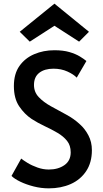

<svg xmlns="http://www.w3.org/2000/svg" viewBox="-20 -1021 565 1051"><path d="M247 10Q205 10 164 -0.5Q123 -11 91 -26.5Q59 -42 43 -58L96 -153Q107 -144 130.5 -129.5Q154 -115 185 -104Q216 -93 247 -93Q298 -93 332.5 -117Q367 -141 367 -187Q367 -225 347 -250Q327 -275 294.5 -294Q262 -313 224.5 -330.5Q187 -348 153 -370Q114 -396 85 -439Q56 -482 56 -550Q56 -617 86.5 -660Q117 -703 167.5 -724.5Q218 -746 278 -746Q326 -746 360 -736Q394 -726 417 -712Q440 -698 453 -687L400 -596Q383 -614 349 -629.5Q315 -645 273 -645Q224 -645 195 -622.5Q166 -600 166 -556Q166 -517 192 -489.5Q218 -462 258.5 -439.5Q299 -417 342 -394Q385 -371 418 -340Q445 -316 464 -280Q483 -244 483 -199Q483 -131 451.5 -84Q420 -37 367 -13.5Q314 10 247 10ZM143 -793 88 -847 278 -1001 467 -847 413 -793 278 -880Z"/></svg>

Font: Alata
Style: Regular
Weight: 400
Designer: Spyros Zevelakis, Eben Sorkin
Foundry: Spyros Zevelakis
Version: Version 1.005; ttfautohint (v1.8.4.7-5d5b)